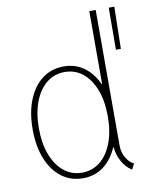

<svg xmlns="http://www.w3.org/2000/svg" viewBox="-85 -818 732 892"><g transform="rotate(-10 281.0 -372.0)"><path d="M235.4 7.8Q177.2 7.8 134 -24.9Q90.8 -57.6 66.9 -116.9Q43 -176.3 43 -255.9Q43 -335.4 66.9 -394.8Q90.8 -454.1 134 -486.8Q177.2 -519.5 235.4 -519.5Q292 -519.5 334.5 -487.1Q377 -454.6 400.4 -395.8Q423.8 -336.9 423.8 -257.8Q423.8 -177.2 400.4 -117.7Q377 -58.1 334.5 -25.1Q292 7.8 235.4 7.8ZM234.4 -18.6Q283.7 -18.6 320.3 -48.1Q356.9 -77.6 377.2 -131.1Q397.5 -184.6 397.5 -255.9Q397.5 -327.1 377.2 -380.6Q356.9 -434.1 320.6 -463.6Q284.2 -493.2 235.4 -493.2Q186.5 -493.2 149.9 -463.9Q113.3 -434.6 92.8 -381.1Q72.3 -327.6 72.3 -255.9Q72.3 -184.1 92.8 -130.9Q113.3 -77.6 149.7 -48.1Q186 -18.6 234.4 -18.6ZM465.8 7.8Q437.5 -9.3 418.9 -43.2Q400.4 -77.1 399.4 -114.3L403.3 -108.4H389.6L403.3 -143.6V-369.1L387.7 -407.2H397.5V-752H427.7V-113.3Q427.7 -79.6 443.1 -54Q458.5 -28.3 479.5 -18.6ZM488.3 -553.7 489.3 -752H515.6L511.7 -553.7Z"/></g></svg>

Font: Reddit Mono ExtraLight
Style: Regular
Weight: 250
Monospace: yes
Designer: Stephen Hutchings
Foundry: Reddit
Version: Version 1.014